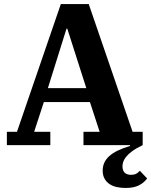

<svg xmlns="http://www.w3.org/2000/svg" viewBox="-20 -718 748 950"><path d="M602 212Q578 212 557.5 207.5Q537 203 521.5 192.5Q506 182 497 165.5Q488 149 488 126Q488 84 520.5 54.5Q553 25 624 4L623 0H393V-66H473L425 -213H197L149 -66H229V0H14V-66H64L281 -698H419L636 -66H686V0Q653 16 633.5 30.5Q614 45 603.5 58.5Q593 72 589.5 83.5Q586 95 586 104Q586 147 629 147Q643 147 652.5 142.5Q662 138 672 127L708 165Q692 187 666.5 199.5Q641 212 602 212ZM217 -282H407L313 -576H309Z"/></svg>

Font: IBM Plex Serif
Style: Bold
Weight: 700
Designer: Mike Abbink, Paul van der Laan, Pieter van Rosmalen
Foundry: Bold Monday
Version: Version 2.008